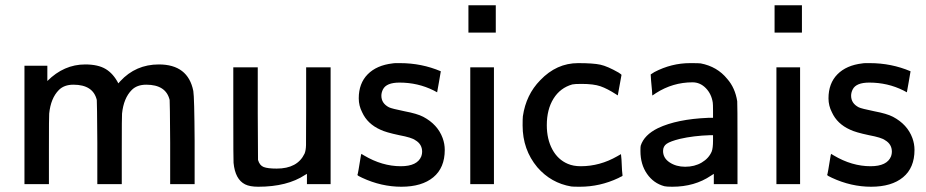

<svg xmlns="http://www.w3.org/2000/svg" viewBox="-20 -700 3520 730"><path d="M304 -455Q353 -455 382 -437.5Q411 -420 430 -383L437 -391Q496 -455 584 -455Q695 -455 715 -354Q719 -331 720 -164V0H627V-157Q626 -315 625 -320Q611 -378 536 -378Q501 -378 481 -358Q450 -327 444 -268Q443 -261 443 -129V0H350V-157Q349 -315 348 -320Q334 -378 259 -378Q224 -378 204 -358Q173 -327 167 -268Q166 -261 166 -129V0H73V-450H160V-392Q223 -455 304 -455Z M867 -268V-444H960V-268L961 -92Q967 -71 982.5 -65Q998 -59 1032 -59Q1111 -59 1138 -116Q1143 -128 1143.5 -148Q1144 -168 1144 -291V-444H1237V0H1147V-39L1140 -35Q1072 10 962 10Q930 10 912 1Q874 -18 868 -81Q867 -89 867 -268Z M1339 -35Q1340 -36 1343.5 -56Q1347 -76 1350 -95.5Q1353 -115 1354 -115L1364 -109Q1433 -68 1504 -68Q1567 -68 1582 -106Q1585 -115 1585 -123Q1585 -152 1559 -167Q1546 -177 1498 -186Q1446 -197 1426 -207Q1377 -229 1357 -273Q1344 -298 1344 -326Q1344 -383 1378 -417.5Q1412 -452 1473 -459Q1478 -460 1486 -460H1501Q1583 -460 1656 -429Q1656 -428 1649 -388L1642 -349Q1636 -352 1629 -356Q1569 -386 1499 -386Q1449 -386 1436 -360Q1430 -348 1430 -336Q1430 -307 1459 -292Q1469 -287 1518 -277Q1566 -268 1589 -256Q1644 -227 1663 -175Q1671 -153 1671 -130Q1671 -62 1627.5 -26Q1584 10 1506 10Q1430 10 1357 -24Q1339 -32 1339 -35Z M1761 -576V-680H1865V-576ZM1768 0V-444H1858V0Z M2034 -395Q2096 -460 2178 -460Q2236 -460 2263 -454Q2290 -448 2332 -424Q2343 -417 2343 -415L2329 -338Q2329 -337 2327.5 -338Q2326 -339 2323 -341Q2289 -363 2263 -372Q2237 -381 2191 -381Q2165 -381 2156 -379Q2110 -366 2084.5 -325Q2059 -284 2059 -224Q2059 -171 2080 -132Q2101 -93 2139 -77Q2160 -68 2188 -68Q2261 -68 2327 -106L2341 -114L2343 -93Q2344 -72 2345 -52L2347 -32L2345 -30Q2343 -29 2338.5 -27Q2334 -25 2331 -23Q2261 10 2185 10Q2158 10 2152 9Q2075 -4 2023 -64Q1967 -131 1967 -223Q1967 -250 1968 -258Q1980 -340 2034 -395Z M2468 -426Q2533 -460 2604 -460Q2638 -460 2644 -459Q2707 -447 2745 -400Q2775 -366 2783 -315Q2784 -306 2784 -152V0H2694V-39L2683 -32Q2621 10 2536 10Q2514 10 2506 8Q2465 -3 2440 -39Q2415 -75 2415 -126Q2415 -142 2416 -146Q2429 -187 2482 -213Q2554 -247 2672 -252H2691V-277Q2691 -305 2690 -310Q2685 -343 2663.5 -365Q2642 -387 2613 -387Q2538 -387 2474 -346Q2471 -344 2467.5 -341.5Q2464 -339 2462 -338L2460 -337L2459 -355Q2457 -373 2455.5 -393Q2454 -413 2454 -417ZM2501 -126Q2501 -99 2526 -82.5Q2551 -66 2585 -66Q2621 -66 2648 -82Q2675 -98 2686 -124Q2691 -137 2691 -166V-186H2680Q2617 -184 2565 -172Q2529 -163 2515 -153.5Q2501 -144 2501 -126Z M2925 -576V-680H3029V-576ZM2932 0V-444H3022V0Z M3125 -35Q3126 -36 3129.5 -56Q3133 -76 3136 -95.5Q3139 -115 3140 -115L3150 -109Q3219 -68 3290 -68Q3353 -68 3368 -106Q3371 -115 3371 -123Q3371 -152 3345 -167Q3332 -177 3284 -186Q3232 -197 3212 -207Q3163 -229 3143 -273Q3130 -298 3130 -326Q3130 -383 3164 -417.5Q3198 -452 3259 -459Q3264 -460 3272 -460H3287Q3369 -460 3442 -429Q3442 -428 3435 -388L3428 -349Q3422 -352 3415 -356Q3355 -386 3285 -386Q3235 -386 3222 -360Q3216 -348 3216 -336Q3216 -307 3245 -292Q3255 -287 3304 -277Q3352 -268 3375 -256Q3430 -227 3449 -175Q3457 -153 3457 -130Q3457 -62 3413.5 -26Q3370 10 3292 10Q3216 10 3143 -24Q3125 -32 3125 -35Z"/></svg>

Font: KaTeX_SansSerif
Style: Regular
Weight: 400
Version: Version 1.1; ttfautohint (v1.3)